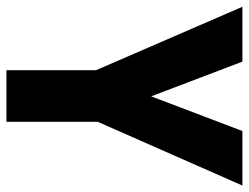

<svg xmlns="http://www.w3.org/2000/svg" viewBox="-106 -648 754 581"><g transform="rotate(90 270.5 -357.0)"><path d="M271 -438 166 -714H0L192 -271V0H348V-276L541 -714H376Z"/></g></svg>

Font: Noto Sans Gurmukhi Condensed ExtraBold
Style: Regular
Weight: 800
Width: 3
Designer: Jelle Bosma - Monotype Design Team
Foundry: Monotype Imaging Inc.
Version: Version 2.004